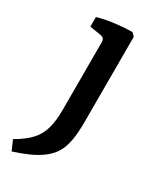

<svg xmlns="http://www.w3.org/2000/svg" viewBox="-186 -480 600 729"><g transform="rotate(30 114.5 -116.0)"><path d="M182 -414V-41Q182 8 176 40.5Q170 73 157.5 95Q145 117 123 135Q98 155 65.5 169.5Q33 184 -2 195L-21 152Q22 127 45 102Q68 77 77.5 43.5Q87 10 87 -39V-336Q87 -354 69 -357L20 -365V-407Q54 -417 94.5 -422Q135 -427 169 -427Z"/></g></svg>

Font: Rasa Medium
Style: Regular
Weight: 500
Designer: Anna Giedrys (Yrsa+Rasa design), David Brezina (Yrsa art-direction, Rasa art-direction, design)
Foundry: Rosetta Type Foundry
Version: Version 2.004